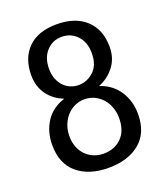

<svg xmlns="http://www.w3.org/2000/svg" viewBox="-130 -795 761 881"><g transform="rotate(-20 250.0 -354.5)"><path d="M250 -73Q304 -73 338 -107Q372 -141 372 -202Q372 -232 362.5 -257Q353 -282 336.5 -300Q320 -318 298 -328Q276 -338 250 -338Q226 -338 204 -328Q182 -318 165.5 -300Q149 -282 139 -257Q129 -232 129 -202Q129 -172 138.5 -148Q148 -124 164.5 -107.5Q181 -91 203 -82Q225 -73 250 -73ZM250 -408Q292 -408 324 -438Q356 -468 356 -525Q356 -579 326 -611Q296 -643 250 -643Q207 -643 177 -611Q147 -579 147 -525Q147 -496 155.5 -474.5Q164 -453 178.5 -438Q193 -423 211.5 -415.5Q230 -408 250 -408ZM250 -4Q155 -4 98 -51.5Q41 -99 41 -191Q41 -254 72 -303Q103 -352 166 -372Q118 -390 89 -429.5Q60 -469 60 -524Q60 -608 109 -656.5Q158 -705 249 -705Q340 -705 391.5 -657Q443 -609 443 -524Q443 -469 412.5 -429.5Q382 -390 336 -372Q396 -352 428 -303Q460 -254 460 -191Q460 -99 402.5 -51.5Q345 -4 250 -4Z"/></g></svg>

Font: D2Coding ligature
Style: Regular
Weight: 400
Monospace: yes
Designer: Yong-Rak Park; Jeong-Hwan Yoon; Sang-Min Lee;
Foundry: NHN Corporation
Version: Version 1.3.2; Build 20180524